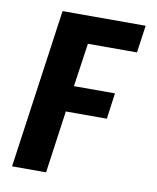

<svg xmlns="http://www.w3.org/2000/svg" viewBox="-72 -662 588 719"><g transform="rotate(10 221.5 -302.5)"><path d="M341.3 -237.3H185.3L152 0H22.7L108 -605.3H424L409.3 -501.3H222.7L198.7 -336H354.7Z"/></g></svg>

Font: Timmana
Style: Regular
Weight: 400
Designer: Appaji Ambarisha Darbha
Foundry: Andhrapradesh Society for Knowledge Networks
Version: Version 1.0.4; ttfautohint (v1.2.42-39fb)